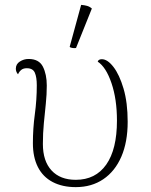

<svg xmlns="http://www.w3.org/2000/svg" viewBox="-20 -756 621 788"><path d="M291 12Q236 12 196 -9Q156 -30 135.5 -70.5Q115 -111 115 -168Q115 -229 123 -287.5Q131 -346 131 -406Q131 -439 123 -457.5Q115 -476 90 -476Q75 -476 66.5 -468.5Q58 -461 54 -451Q45 -461 45 -474Q45 -493 61.5 -503.5Q78 -514 97 -514Q140 -514 156 -482.5Q172 -451 172 -405Q172 -368 168 -330Q164 -292 160 -250.5Q156 -209 156 -165Q156 -95 191.5 -56.5Q227 -18 291 -18Q372 -18 416 -80.5Q460 -143 460 -261Q460 -349 437.5 -415Q415 -481 381 -503Q384 -513 398 -513Q421 -513 445.5 -481.5Q470 -450 487 -392.5Q504 -335 504 -256Q504 -173 478 -113Q452 -53 404 -20.5Q356 12 291 12ZM292 -559Q287 -558 278 -559Q269 -560 266 -564L313 -736Q326 -735 337 -732Q348 -729 357 -721Z"/></svg>

Font: Arima ExtraLight
Style: Regular
Weight: 250
Designer: Joana Correia and Natanael Gama
Foundry: NDISCOVER
Version: Version 1.101;gftools[0.9.23]